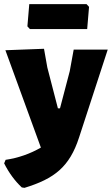

<svg xmlns="http://www.w3.org/2000/svg" viewBox="-31 -711 539 925"><path d="M197 -386 181 -476 -5 -469 166 0C114 30 57 50 -4 59L-11 76C12 122 41 161 74 192L87 194C231 150 304 93 350 -49L488 -472H324L305 -368L258 -189H248ZM398 -678 386 -691H110L101 -584L113 -571H389Z"/></svg>

Font: Luna Sans Black
Style: Regular
Weight: 900
Designer: Juan Pablo del Peral
Foundry: Huerta Tipografica
Version: Version 2.001; ttfautohint (v1.5)